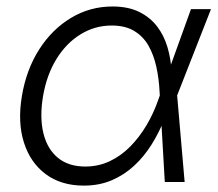

<svg xmlns="http://www.w3.org/2000/svg" viewBox="-20 -564 675 595"><path d="M239.7 11.2Q169.4 11.2 121.6 -24.4Q73.7 -60.1 54 -122.8Q34.2 -185.5 47.9 -266.6Q61.5 -348.1 101.3 -410.6Q141.1 -473.1 200 -508.5Q258.8 -543.9 328.6 -543.9Q377 -543.9 410.9 -527.3Q444.8 -510.7 466.6 -482.4Q488.3 -454.1 499 -417.7Q509.8 -381.3 511.7 -341.3H534.2L528.8 -270L552.2 0H490.7L474.6 -278.8Q472.7 -319.3 464.6 -356.4Q456.5 -393.6 440.2 -422.4Q423.8 -451.2 396 -468Q368.2 -484.9 326.2 -484.9Q273.9 -484.9 229.5 -457.5Q185.1 -430.2 154.8 -380.9Q124.5 -331.5 113.3 -265.6Q102.5 -200.2 114.5 -151.1Q126.5 -102.1 159.4 -75Q192.4 -47.9 244.1 -47.9Q284.7 -47.9 319.6 -64.2Q354.5 -80.6 383.1 -109.4Q411.6 -138.2 433.8 -175.5Q456.1 -212.9 470.7 -255.4L571.8 -535.6H633.8L528.3 -266.6L510.3 -195.3H489.7Q473.1 -153.3 449.7 -116Q426.3 -78.6 395.3 -50Q364.3 -21.5 325.7 -5.1Q287.1 11.2 239.7 11.2Z"/></svg>

Font: Inter 20pt Light
Style: Italic
Weight: 300
Italic angle: -9.3988°
Version: Version 4.001;git-66647c0bb